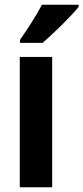

<svg xmlns="http://www.w3.org/2000/svg" viewBox="-20 -786 350 806"><path d="M310 -757V-766H156C132 -721 98 -667 64 -619V-606H159C206 -647 280 -719 310 -757ZM199 0V-547H63V0Z"/></svg>

Font: Noto Sans Myanmar Condensed
Style: Bold
Weight: 700
Width: 3
Designer: Monotype Design Team
Foundry: Monotype Imaging Inc.
Version: Version 2.107